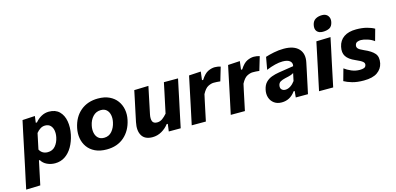

<svg xmlns="http://www.w3.org/2000/svg" viewBox="-113 -1253 4040 1960"><g transform="rotate(-15 1907.0 -272.5)"><path d="M-33 196.5Q-22 143 -10.8 90.5Q0.5 38 14 -24L65 -266Q76 -319.5 88.5 -378Q101 -436.5 114.5 -499L247 -506.5L238 -437.5H250.5Q279 -472 316 -492.2Q353 -512.5 395.5 -512.5Q465 -512.5 505 -472.8Q545 -433 556.5 -368Q568 -303 552.5 -227.5Q537.5 -156.5 506 -102.2Q474.5 -48 428.2 -17.2Q382 13.5 323 13.5Q278 13.5 238.8 -5Q199.5 -23.5 179 -58.5H170L161 -16Q149 40 138.8 89.2Q128.5 138.5 117 192ZM280 -115.5Q330 -115.5 360.2 -150.8Q390.5 -186 401.5 -239Q409.5 -277 403.8 -310.5Q398 -344 377.5 -364.8Q357 -385.5 321.5 -385.5Q295 -385.5 271.8 -371.2Q248.5 -357 228.5 -332L193.5 -166Q220.5 -115.5 280 -115.5Z M869 13.5Q797.5 13.5 747.2 -10.8Q697 -35 667.5 -76.2Q638 -117.5 629.2 -169.2Q620.5 -221 632 -276.5Q655.5 -388.5 730 -450.5Q804.5 -512.5 914 -512.5Q983.5 -512.5 1033.5 -488.8Q1083.5 -465 1113.5 -424Q1143.5 -383 1153 -331.2Q1162.5 -279.5 1150.5 -223Q1127.5 -114.5 1054.5 -50.5Q981.5 13.5 869 13.5ZM873.5 -108.5Q924.5 -108.5 956.8 -146.2Q989 -184 1000 -237.5Q1009 -278 1002.2 -313Q995.5 -348 973 -369.2Q950.5 -390.5 912.5 -390.5Q861.5 -390.5 827.8 -354.2Q794 -318 782.5 -262Q774 -221.5 781 -186.5Q788 -151.5 811 -130Q834 -108.5 873.5 -108.5Z M1353 13.5Q1272.5 13.5 1241 -39Q1209.5 -91.5 1228 -179.5Q1236 -218.5 1247.5 -272Q1262.5 -342 1273.5 -393.8Q1284.5 -445.5 1295.5 -499L1446 -503.5Q1435 -450.5 1424 -398.5Q1413 -346.5 1401.5 -290.5L1386.5 -219.5Q1377 -174 1387.5 -147Q1398 -120 1437 -120Q1467.5 -120 1492.8 -138.2Q1518 -156.5 1542 -184.5L1564.5 -290.5Q1576.5 -346.5 1587 -396Q1597.5 -445.5 1608.5 -499H1758Q1746.5 -445.5 1735.5 -393.5Q1724.5 -341.5 1710 -271.5L1698 -216Q1685 -154 1674.2 -103.8Q1663.5 -53.5 1652.5 0H1526.5L1537 -78H1524.5Q1496.5 -39.5 1450.8 -13Q1405 13.5 1353 13.5Z M1769 0Q1780.5 -53.5 1791 -103.2Q1801.5 -153 1815 -216L1825.5 -266Q1836.5 -319.5 1849 -378Q1861.5 -436.5 1874.5 -499L2000.5 -506.5L1989.5 -418H2002Q2040 -477.5 2077.8 -495Q2115.5 -512.5 2149 -512.5Q2165 -512.5 2181.5 -509.8Q2198 -507 2210 -502.5L2167 -358Q2147.5 -360.5 2131.5 -361.2Q2115.5 -362 2097 -362Q2071 -362 2038.5 -345.8Q2006 -329.5 1977 -274L1962.5 -208Q1950.5 -152 1940.2 -103Q1930 -54 1918.5 0Z M2181.5 0Q2193 -53.5 2203.5 -103.2Q2214 -153 2227.5 -216L2238 -266Q2249 -319.5 2261.5 -378Q2274 -436.5 2287 -499L2413 -506.5L2402 -418H2414.5Q2452.5 -477.5 2490.2 -495Q2528 -512.5 2561.5 -512.5Q2577.5 -512.5 2594 -509.8Q2610.5 -507 2622.5 -502.5L2579.5 -358Q2560 -360.5 2544 -361.2Q2528 -362 2509.5 -362Q2483.5 -362 2451 -345.8Q2418.5 -329.5 2389.5 -274L2375 -208Q2363 -152 2352.8 -103Q2342.5 -54 2331 0Z M2718.5 12Q2671 12 2639 -11.5Q2607 -35 2594.5 -73.2Q2582 -111.5 2592 -157Q2602 -203.5 2628 -230.5Q2654 -257.5 2690.8 -271Q2727.5 -284.5 2769 -291L2925.5 -315.5Q2933.5 -349 2909.5 -369.5Q2885.5 -390 2833 -390Q2796.5 -390 2752.5 -379.2Q2708.5 -368.5 2659.5 -348L2683 -479Q2719.5 -491 2772.5 -501.8Q2825.5 -512.5 2877 -512.5Q2985 -512.5 3034.8 -459.2Q3084.5 -406 3064.5 -315Q3059 -290 3053.8 -264.2Q3048.5 -238.5 3042.5 -210.5L3033.5 -168.5Q3025.5 -131 3016.8 -89.5Q3008 -48 2997.5 0H2868.5L2875 -66.5H2863.5Q2808 12 2718.5 12ZM2788 -103.5Q2815 -103.5 2842 -121Q2869 -138.5 2890 -168L2907 -248Q2896 -240 2878 -233.5Q2860 -227 2815 -217.5Q2785.5 -211 2764.8 -199.5Q2744 -188 2739 -161.5Q2734 -133.5 2748.5 -118.5Q2763 -103.5 2788 -103.5Z M3114.5 0Q3126 -53.5 3136.5 -103.8Q3147 -154 3160.5 -216L3171 -266Q3186.5 -341 3197.8 -393.2Q3209 -445.5 3220 -499L3370.5 -503.5Q3359 -448.5 3347.8 -395.2Q3336.5 -342 3320 -266L3309.5 -216Q3296.5 -154 3285.8 -103.5Q3275 -53 3264 0ZM3310.5 -576Q3269 -576 3248.5 -599.8Q3228 -623.5 3237 -667.5Q3245.5 -707.5 3274.2 -725Q3303 -742.5 3344.5 -742.5Q3386 -742.5 3406 -715.2Q3426 -688 3418 -650Q3409 -606 3380.8 -591Q3352.5 -576 3310.5 -576Z M3586 13Q3514.5 13 3464 -1.8Q3413.5 -16.5 3380 -35.5L3415 -161Q3445 -138 3486.8 -120.2Q3528.5 -102.5 3574 -102.5Q3600 -102.5 3617.8 -108.8Q3635.5 -115 3640.5 -135Q3646.5 -155.5 3627.5 -171.8Q3608.5 -188 3555 -211Q3487.5 -240 3461.8 -280Q3436 -320 3449.5 -380.5Q3463 -444 3512.2 -478Q3561.5 -512 3642.5 -512Q3706.5 -512 3755.8 -498.8Q3805 -485.5 3833.5 -468L3799.5 -345.5Q3769.5 -368.5 3728.8 -381.2Q3688 -394 3661 -394Q3640.5 -394 3622.5 -386.5Q3604.5 -379 3599.5 -356Q3595 -337.5 3607.2 -322Q3619.5 -306.5 3666.5 -286Q3741.5 -254 3773 -216.5Q3804.5 -179 3791 -113.5Q3779 -56.5 3729.5 -21.8Q3680 13 3586 13Z"/></g></svg>

Font: Commissioner
Style: Bold Italic
Weight: 700
Italic angle: -12°
Designer: Kostas Bartsokas
Foundry: Kostas Bartsokas
Version: Version 1.000; ttfautohint (v1.8.3)